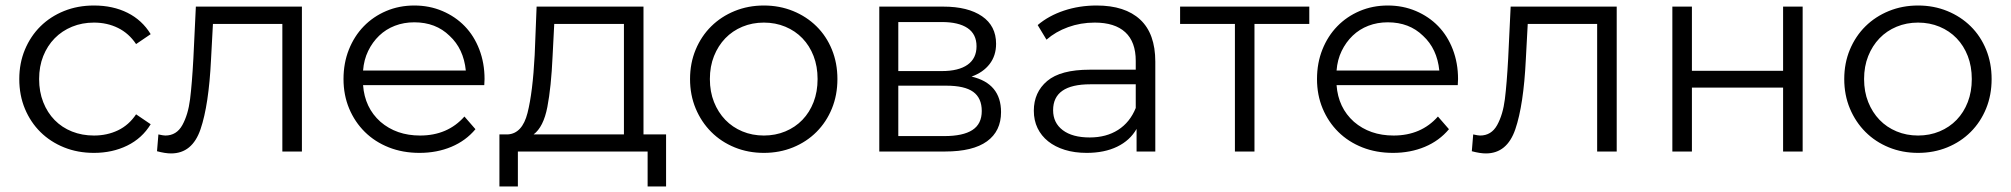

<svg xmlns="http://www.w3.org/2000/svg" viewBox="-20 -550 7301 697"><path d="M50 -263Q50 -321 70.5 -370Q91 -419 127 -454.5Q163 -490 212.5 -510Q262 -530 321 -530Q390 -530 443 -503.5Q496 -477 527 -426L474 -390Q448 -429 408.5 -448.5Q369 -468 321 -468Q278 -468 241.5 -453Q205 -438 178.5 -411Q152 -384 137 -346.5Q122 -309 122 -263Q122 -217 137 -179Q152 -141 178.5 -114Q205 -87 241.5 -72.5Q278 -58 321 -58Q369 -58 408.5 -77Q448 -96 474 -135L527 -99Q496 -48 442 -21.5Q388 5 321 5Q262 5 212.5 -15Q163 -35 127 -70.5Q91 -106 70.5 -155Q50 -204 50 -263Z M1076 -526V0H1005V-463H753L746 -333Q738 -169 708 -81Q678 7 601 7Q580 7 550 -1L555 -62Q573 -58 580 -58Q621 -58 642 -96Q663 -134 670 -190Q677 -246 682 -338L691 -526Z M1738 -241H1298Q1304 -159 1361 -108Q1419 -58 1505 -58Q1605 -58 1666 -127L1706 -81Q1671 -39 1618.5 -17Q1566 5 1503 5Q1442 5 1391.5 -15Q1341 -35 1304.5 -71Q1268 -107 1247.5 -156Q1227 -205 1227 -263Q1227 -321 1246.5 -370Q1266 -419 1300.5 -454.5Q1335 -490 1382 -510Q1429 -530 1484 -530Q1539 -530 1586 -510Q1633 -490 1667 -455Q1701 -420 1720 -370.5Q1739 -321 1739 -263ZM1298 -294H1671Q1663 -373 1612 -420Q1562 -469 1484 -469Q1446 -469 1413.5 -456.5Q1381 -444 1356.5 -420.5Q1332 -397 1316.5 -365Q1301 -333 1298 -294Z M2398 -62V127H2331V0H1860V127H1793V-62H1823Q1876 -65 1895 -140Q1914 -215 1921 -350L1928 -526H2316V-62ZM1917 -62H2245V-463H1992L1986 -346Q1981 -234 1967 -161.5Q1953 -89 1917 -62Z M2485 -263Q2485 -321 2505.5 -370Q2526 -419 2562 -454.5Q2598 -490 2647 -510Q2696 -530 2753 -530Q2810 -530 2859 -510Q2908 -490 2944 -454.5Q2980 -419 3000 -370Q3020 -321 3020 -263Q3020 -205 3000 -156Q2980 -107 2944 -71Q2908 -35 2859 -15Q2810 5 2753 5Q2696 5 2647 -15Q2598 -35 2562 -71Q2526 -107 2505.5 -156Q2485 -205 2485 -263ZM2948 -263Q2948 -309 2933.5 -346.5Q2919 -384 2893 -411Q2867 -438 2831 -453Q2795 -468 2753 -468Q2711 -468 2675 -453Q2639 -438 2613 -411Q2587 -384 2572 -346.5Q2557 -309 2557 -263Q2557 -217 2572 -179.5Q2587 -142 2613 -115Q2639 -88 2675 -73Q2711 -58 2753 -58Q2795 -58 2831 -73Q2867 -88 2893 -115Q2919 -142 2933.5 -179.5Q2948 -217 2948 -263Z M3614 -143Q3614 -74 3563 -37Q3512 0 3411 0H3172V-526H3404Q3494 -526 3545 -491Q3596 -456 3596 -391Q3596 -348 3572.5 -317.5Q3549 -287 3507 -272Q3614 -247 3614 -143ZM3241 -292H3399Q3460 -292 3492.5 -315Q3525 -338 3525 -382Q3525 -426 3492.5 -448Q3460 -470 3399 -470H3241ZM3544 -147Q3544 -194 3513 -216.5Q3482 -239 3415 -239H3241V-56H3408Q3476 -56 3510 -78Q3544 -100 3544 -147Z M4174 -326V0H4106V-82Q4082 -40 4035.5 -17.5Q3989 5 3925 5Q3881 5 3845.5 -6Q3810 -17 3785 -37Q3760 -57 3746.5 -85Q3733 -113 3733 -148Q3733 -215 3781.5 -256Q3830 -297 3936 -297H4103V-329Q4103 -398 4065 -433Q4027 -468 3954 -468Q3903 -468 3857.5 -451.5Q3812 -435 3779 -406L3747 -459Q3787 -493 3842.5 -511.5Q3898 -530 3961 -530Q4064 -530 4119 -479Q4174 -428 4174 -326ZM4103 -158V-244H3938Q3803 -244 3803 -150Q3803 -104 3838 -77.5Q3873 -51 3936 -51Q3996 -51 4039 -78.5Q4082 -106 4103 -158Z M4733 -463H4534V0H4463V-463H4264V-526H4733Z M5272 -241H4832Q4838 -159 4895 -108Q4953 -58 5039 -58Q5139 -58 5200 -127L5240 -81Q5205 -39 5152.5 -17Q5100 5 5037 5Q4976 5 4925.5 -15Q4875 -35 4838.5 -71Q4802 -107 4781.5 -156Q4761 -205 4761 -263Q4761 -321 4780.5 -370Q4800 -419 4834.5 -454.5Q4869 -490 4916 -510Q4963 -530 5018 -530Q5073 -530 5120 -510Q5167 -490 5201 -455Q5235 -420 5254 -370.5Q5273 -321 5273 -263ZM4832 -294H5205Q5197 -373 5146 -420Q5096 -469 5018 -469Q4980 -469 4947.5 -456.5Q4915 -444 4890.5 -420.5Q4866 -397 4850.5 -365Q4835 -333 4832 -294Z M5849 -526V0H5778V-463H5526L5519 -333Q5511 -169 5481 -81Q5451 7 5374 7Q5353 7 5323 -1L5328 -62Q5346 -58 5353 -58Q5394 -58 5415 -96Q5436 -134 5443 -190Q5450 -246 5455 -338L5464 -526Z M6051 -526H6122V-293H6453V-526H6524V0H6453V-232H6122V0H6051Z M6675 -263Q6675 -321 6695.5 -370Q6716 -419 6752 -454.5Q6788 -490 6837 -510Q6886 -530 6943 -530Q7000 -530 7049 -510Q7098 -490 7134 -454.5Q7170 -419 7190 -370Q7210 -321 7210 -263Q7210 -205 7190 -156Q7170 -107 7134 -71Q7098 -35 7049 -15Q7000 5 6943 5Q6886 5 6837 -15Q6788 -35 6752 -71Q6716 -107 6695.5 -156Q6675 -205 6675 -263ZM7138 -263Q7138 -309 7123.5 -346.5Q7109 -384 7083 -411Q7057 -438 7021 -453Q6985 -468 6943 -468Q6901 -468 6865 -453Q6829 -438 6803 -411Q6777 -384 6762 -346.5Q6747 -309 6747 -263Q6747 -217 6762 -179.5Q6777 -142 6803 -115Q6829 -88 6865 -73Q6901 -58 6943 -58Q6985 -58 7021 -73Q7057 -88 7083 -115Q7109 -142 7123.5 -179.5Q7138 -217 7138 -263Z"/></svg>

Font: CMG Sans
Style: Regular
Weight: 400
Designer: Julieta Ulanovsky
Foundry: Julieta Ulanovsky
Version: Version 7.200